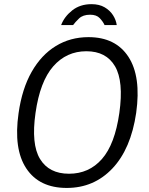

<svg xmlns="http://www.w3.org/2000/svg" viewBox="-20 -916 734 946"><path d="M309 10Q173.5 10 109.8 -85.8Q46 -181.5 71.5 -358.5Q88.5 -478.5 136 -562Q183.5 -645.5 255 -689.2Q326.5 -733 416 -733Q549.5 -733 612.8 -636Q676 -539 651 -360Q625 -182.5 534 -86.2Q443 10 309 10ZM320 -60Q418.5 -60 482.2 -132.5Q546 -205 568 -359.5Q590 -515 546.8 -589.2Q503.5 -663.5 405.5 -663.5Q307.5 -663.5 242.2 -589Q177 -514.5 155 -359.5Q133 -205.5 177.2 -132.8Q221.5 -60 320 -60ZM430.7 -895.5Q374.7 -895.5 335.8 -864.8Q296.9 -834 281.2 -792.5H340.2Q350.2 -806.5 369.4 -825Q388.6 -843.5 424.1 -843.5Q455.6 -843.5 471.5 -826.5Q487.5 -809.5 495.2 -792.5H555.2Q551.8 -817.5 536.9 -841Q522 -864.5 495.6 -880Q469.2 -895.5 430.7 -895.5Z"/></svg>

Font: Public Sans Light
Style: Italic
Weight: 300
Italic angle: -8°
Designer: The Public Sans project authors (U.S. Web Design System). Libre Franklin designed by Pablo Impallari and Rodrigo Fuenzal
Version: Version 1.007; ttfautohint (v1.8.1) -l 8 -r 50 -G 200 -x 14 